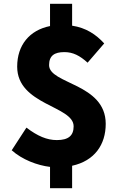

<svg xmlns="http://www.w3.org/2000/svg" viewBox="-20 -872 649 1017"><path d="M245 125H362V6C481 -20 540 -106 540 -216C540 -431 240 -426 240 -527C240 -577 268 -596 321 -596C367 -596 403 -577 444 -540L532 -642C488 -690 435 -725 362 -736V-852H245V-734C136 -712 71 -633 71 -519C71 -315 370 -312 370 -203C370 -154 343 -130 281 -130C229 -130 179 -151 120 -196L42 -76C98 -26 178 4 245 12Z"/></svg>

Font: Noto Sans KR Black
Style: Regular
Weight: 900
Designer: Ryoko NISHIZUKA 西塚涼子 (kana, bopomofo & ideographs); Paul D. Hunt (Latin, Greek & Cyrillic); Sandoll Communications 산돌커뮤니
Foundry: Adobe
Version: Version 2.004;hotconv 1.0.118;makeotfexe 2.5.65603